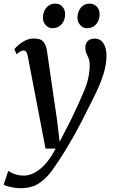

<svg xmlns="http://www.w3.org/2000/svg" viewBox="-64 -766 617 1035"><path d="M86 -461.5Q82.5 -480.5 76.8 -487.2Q71 -494 63 -494Q48 -494 25.5 -473.5L13.5 -501Q18.5 -508 34 -522Q49.5 -536 71.5 -547.2Q93.5 -558.5 119 -558.5Q156 -558.5 170.5 -540.2Q185 -522 189.5 -489.5Q202.5 -399.5 216 -306.5Q229.5 -213.5 243 -122.5L257.5 -1.5L320 -123Q361 -208 390.2 -277.8Q419.5 -347.5 419.5 -416.5Q419.5 -437.5 413.5 -451.5Q407.5 -465.5 401.8 -478.5Q396 -491.5 396 -508.5Q396 -532.5 409.5 -545.2Q423 -558 445.5 -558Q477 -558 493.5 -532.5Q510 -507 510 -468Q510 -418 493.8 -366.8Q477.5 -315.5 453.5 -265.8Q429.5 -216 405.5 -170Q375 -107 342.2 -48.2Q309.5 10.5 279.5 58.8Q249.5 107 227 138Q195 187.5 152.2 218Q109.5 248.5 47.5 248.5Q23 248.5 -3.8 242.8Q-30.5 237 -44.5 230.5L-19.5 155Q-10.5 162 11.8 171.2Q34 180.5 65 180.5Q106.5 180.5 150.8 146.2Q195 112 236.5 35H181.5ZM218.5 -614Q197 -614 181.8 -631.5Q166.5 -649 167.5 -673.5Q168.5 -704 186.5 -725.2Q204.5 -746.5 233 -746.5Q259 -746.5 273.2 -729.2Q287.5 -712 287 -689.5Q287 -657.5 268.5 -635.8Q250 -614 218.5 -614ZM404.5 -614Q383 -614 367.8 -631.5Q352.5 -649 353.5 -673.5Q354.5 -704 372.2 -725.2Q390 -746.5 418.5 -746.5Q444.5 -746.5 459 -729.2Q473.5 -712 473 -689.5Q473 -657.5 454.5 -635.8Q436 -614 404.5 -614Z"/></svg>

Font: Merriweather Text Regular
Style: Italic
Weight: 400
Italic angle: -7.8°
Designer: Eben Sorkin
Foundry: Eben Sorkin
Version: Version 2.100; ttfautohint (v1.7.19-72a1) -l 8 -r 50 -G 200 